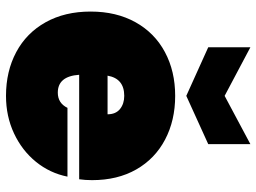

<svg xmlns="http://www.w3.org/2000/svg" viewBox="-130 -738 875 656"><g transform="rotate(90 308.0 -410.5)"><path d="M596 -287Q596 -264 593 -243H236Q241 -170 297 -170Q333 -170 349 -203H584Q572 -143 533.5 -95.5Q495 -48 436.5 -20.5Q378 7 308 7Q224 7 158.5 -28Q93 -63 56.5 -128.5Q20 -194 20 -282Q20 -370 56.5 -435.5Q93 -501 158.5 -536Q224 -571 308 -571Q392 -571 457.5 -536.5Q523 -502 559.5 -438Q596 -374 596 -287ZM371 -340Q371 -368 353 -382.5Q335 -397 308 -397Q249 -397 239 -340ZM473 -684 308 -609 142 -684V-828L308 -740L473 -828Z"/></g></svg>

Font: Fz Poppins Black
Style: Regular
Weight: 900
Designer: Ninad Kale (Devanagari), Jonny Pinhorn (Latin)
Foundry: Indian Type Foundry
Version: Vit hóa bi Vntype.Com & FontZin.Com